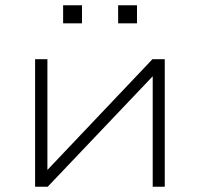

<svg xmlns="http://www.w3.org/2000/svg" viewBox="-20 -713 763 733"><path d="M114 0V-487H161V-60H157L562 -487H609V0H563V-426H567L162 0ZM431 -624V-693H503V-624ZM221 -624V-693H293V-624Z"/></svg>

Font: Nunito Sans 10pt Expanded ExtraLight
Style: Regular
Weight: 250
Width: 7
Designer: Vernon Adams
Foundry: Vernon Adams
Version: Version 3.101;gftools[0.9.27]